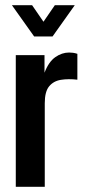

<svg xmlns="http://www.w3.org/2000/svg" viewBox="-20 -722 328 742"><path d="M41 0V-509H152V-441Q168 -483 193.5 -501Q219 -519 247 -519Q254 -519 262 -518Q270 -517 279 -514V-414Q244 -418 215.5 -413.5Q187 -409 170 -388.5Q153 -368 153 -323V0ZM112 -581 26 -702H104L148 -638L192 -702H269L183 -581Z"/></svg>

Font: Special Gothic Condensed Medium
Style: Regular
Weight: 500
Width: 3
Designer: Alistair McCready
Foundry: Monolith
Version: Version 1.000; ttfautohint (v1.8.4.7-5d5b)